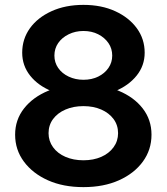

<svg xmlns="http://www.w3.org/2000/svg" viewBox="-20 -751 684 787"><path d="M322 16Q239 16 176.5 -12Q114 -40 78 -88.5Q42 -137 42 -199Q42 -260 78.5 -306.5Q115 -353 178 -379Q241 -405 322 -405Q403 -405 466 -379Q529 -353 565 -306.5Q601 -260 601 -199Q601 -137 565.5 -88.5Q530 -40 467.5 -12Q405 16 322 16ZM322 -354Q249 -354 192.5 -377Q136 -400 103.5 -441Q71 -482 71 -535Q71 -591 102.5 -635Q134 -679 191 -705Q248 -731 322 -731Q396 -731 452.5 -705Q509 -679 541 -635Q573 -591 573 -535Q573 -482 540 -441Q507 -400 451 -377Q395 -354 322 -354ZM322 -94Q363 -94 395 -108Q427 -122 445.5 -147.5Q464 -173 464 -205Q464 -238 445.5 -263Q427 -288 395 -302Q363 -316 322 -316Q281 -316 248.5 -302Q216 -288 197.5 -263Q179 -238 179 -205Q179 -173 197.5 -147.5Q216 -122 248.5 -108Q281 -94 322 -94ZM322 -424Q356 -424 382.5 -437Q409 -450 424.5 -472.5Q440 -495 440 -523Q440 -552 424.5 -574.5Q409 -597 382.5 -610.5Q356 -624 322 -624Q289 -624 261.5 -610.5Q234 -597 218.5 -574.5Q203 -552 203 -523Q203 -495 218.5 -472.5Q234 -450 261.5 -437Q289 -424 322 -424Z"/></svg>

Font: Wix Madefor Display
Style: Bold
Weight: 700
Designer: Dalton Maag Ltd
Foundry: Dalton Maag Ltd
Version: Version 3.100